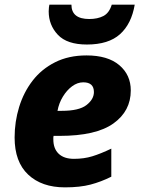

<svg xmlns="http://www.w3.org/2000/svg" viewBox="-20 -798 607 828"><path d="M260 10Q160 10 101.5 -45Q43 -100 43 -205Q43 -273 62.5 -336.5Q82 -400 120.5 -450Q159 -500 217.5 -529.5Q276 -559 353 -559Q445 -559 494.5 -517Q544 -475 544 -408Q544 -319 469 -265.5Q394 -212 237 -212H211Q210 -208 210 -204.5Q210 -201 210 -197Q210 -157 233 -135Q256 -113 299 -113Q342 -113 378 -124Q414 -135 460 -157V-36Q416 -14 370.5 -2Q325 10 260 10ZM246 -320Q321 -320 353 -345Q385 -370 385 -401Q385 -443 339 -443Q314 -443 291 -426Q268 -409 251 -381Q234 -353 228 -320ZM355 -606Q269 -606 229.5 -648Q190 -690 190 -749Q190 -759 191 -766Q192 -773 193 -778H288Q288 -716 365 -716Q401 -716 426 -729Q451 -742 462 -778H561Q547 -695 497.5 -650.5Q448 -606 355 -606Z"/></svg>

Font: Noto Sans ExtraBold
Style: Italic
Weight: 800
Italic angle: -12°
Designer: Monotype Design Team
Foundry: Monotype Imaging Inc.
Version: Version 2.013; ttfautohint (v1.8.4.7-5d5b)